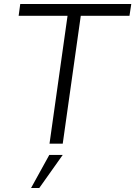

<svg xmlns="http://www.w3.org/2000/svg" viewBox="-20 -717 675 958"><path d="M227 0 317 -638H73L81 -697H635L626 -638H383L293 0ZM135 221 226 56H293L176 221Z"/></svg>

Font: Hanken Grotesk Light
Style: Italic
Weight: 300
Italic angle: -8°
Designer: Alfredo Marco Pradil
Foundry: Hanken Design Co.
Version: Version 3.013